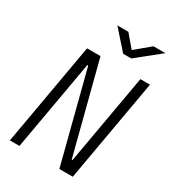

<svg xmlns="http://www.w3.org/2000/svg" viewBox="-213 -1012 1011 1125"><g transform="rotate(30 293.0 -449.0)"><path d="M369.6 0H460.4L582.5 -693.4H517.6L410.2 -84H404.8L247.6 -693.4H156.7L34.7 0H99.6L207 -609.4H212.9ZM356 -771.5H410.6L568.4 -898.4H487.8L388.2 -815.4L317.9 -898.4H243.2Z"/></g></svg>

Font: Cascadia Mono PL Light
Style: Italic
Weight: 300
Italic angle: -10°
Monospace: yes
Designer: Aaron Bell
Foundry: Saja Typeworks
Version: Version 2404.023